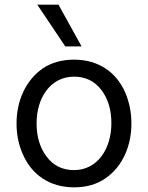

<svg xmlns="http://www.w3.org/2000/svg" viewBox="-20 -797 635 824"><path d="M260 -598H330L231 -777H140ZM298 7C351 7 396 -6 433 -32C507 -83 544 -172 544 -267C544 -314 535 -359 517 -401C480 -485 405 -541 298 -541C245 -541 200 -528 163 -503C89 -451 51 -363 51 -267C51 -219 60 -174 79 -133C116 -49 191 7 298 7ZM298 -67C248 -67 209 -86 180 -125C151 -163 137 -211 137 -268C137 -378 197 -468 298 -468C347 -468 386 -449 415 -411C444 -373 458 -325 458 -268C458 -157 397 -67 298 -67Z"/></svg>

Font: Be Vietnam
Style: Regular
Weight: 400
Designer: Gabriel Lam
Foundry: TypeRant
Version: Version 4.000